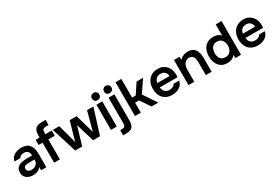

<svg xmlns="http://www.w3.org/2000/svg" viewBox="86 -2018 5044 3481"><g transform="rotate(-30 2607.5 -277.0)"><path d="M227 7Q190 7 157 -3Q124 -13 98 -32.5Q72 -52 56.5 -81.5Q41 -111 41 -151Q41 -202 61 -234.5Q81 -267 115.5 -284Q150 -301 194 -307.5Q238 -314 286 -314H389Q389 -349 378 -374.5Q367 -400 343.5 -415Q320 -430 283 -430Q259 -430 238.5 -424.5Q218 -419 203.5 -407.5Q189 -396 183 -378H58Q65 -419 86.5 -448.5Q108 -478 139.5 -497Q171 -516 209 -525.5Q247 -535 286 -535Q401 -535 453.5 -469Q506 -403 506 -284V0H398L395 -68Q372 -34 340 -18Q308 -2 278 2.5Q248 7 227 7ZM251 -92Q291 -92 322 -107Q353 -122 371.5 -149Q390 -176 390 -211V-228H294Q270 -228 246.5 -226.5Q223 -225 204 -218.5Q185 -212 173.5 -199Q162 -186 162 -162Q162 -138 174.5 -123Q187 -108 207.5 -100Q228 -92 251 -92Z M669 0V-419H587V-527H669V-577Q669 -637 687 -675.5Q705 -714 744.5 -732Q784 -750 846 -750H924V-642H860Q833 -642 818 -633Q803 -624 796.5 -606.5Q790 -589 790 -564V-527H924V-419H790V0Z M1111 0 946 -527H1081L1187 -134L1300 -527H1444L1557 -134L1662 -527H1795L1630 0H1484L1370 -380L1257 0Z M1859 0V-527H1981V0ZM1920 -588Q1885 -588 1864 -609Q1843 -630 1843 -664Q1843 -697 1865 -718.5Q1887 -740 1920 -740Q1952 -740 1975 -719Q1998 -698 1998 -664Q1998 -630 1976 -609Q1954 -588 1920 -588Z M2001 196V88H2039Q2071 88 2087 77Q2103 66 2108 46.5Q2113 27 2113 3V-527H2235V20Q2235 80 2218.5 119Q2202 158 2164.5 177Q2127 196 2065 196ZM2174 -588Q2139 -588 2118 -609Q2097 -630 2097 -664Q2097 -697 2119 -718.5Q2141 -740 2174 -740Q2206 -740 2229 -719Q2252 -698 2252 -664Q2252 -630 2230 -609Q2208 -588 2174 -588Z M2362 0V-707H2484V-316H2560L2699 -527H2836L2665 -276L2850 0H2708L2567 -209H2484V0Z M3144 7Q3062 7 3004.5 -27Q2947 -61 2917.5 -121.5Q2888 -182 2888 -262Q2888 -342 2918.5 -403.5Q2949 -465 3006.5 -500Q3064 -535 3145 -535Q3205 -535 3250 -513.5Q3295 -492 3325.5 -455Q3356 -418 3371 -371Q3386 -324 3385 -272Q3384 -260 3383 -248.5Q3382 -237 3380 -224H3010Q3013 -189 3028.5 -160Q3044 -131 3072.5 -114Q3101 -97 3144 -97Q3169 -97 3192 -103.5Q3215 -110 3232.5 -123Q3250 -136 3256 -156H3378Q3365 -99 3330 -63Q3295 -27 3246.5 -10Q3198 7 3144 7ZM3012 -315H3266Q3266 -348 3251 -375Q3236 -402 3208.5 -417.5Q3181 -433 3142 -433Q3100 -433 3072 -416Q3044 -399 3029 -372Q3014 -345 3012 -315Z M3482 0V-527H3596L3603 -460Q3624 -488 3652 -504Q3680 -520 3711 -527.5Q3742 -535 3769 -535Q3844 -535 3887.5 -502Q3931 -469 3949 -414Q3967 -359 3967 -291V0H3845V-271Q3845 -300 3841 -327.5Q3837 -355 3825.5 -377Q3814 -399 3793 -412Q3772 -425 3737 -425Q3694 -425 3664 -402Q3634 -379 3619 -340.5Q3604 -302 3604 -253V0Z M4297 7Q4217 7 4165 -29.5Q4113 -66 4087.5 -127Q4062 -188 4062 -263Q4062 -341 4089 -402.5Q4116 -464 4170 -499.5Q4224 -535 4305 -535Q4335 -535 4363.5 -528.5Q4392 -522 4417.5 -508.5Q4443 -495 4460 -473V-707H4582V0H4464L4462 -66Q4443 -41 4417.5 -25Q4392 -9 4361 -1Q4330 7 4297 7ZM4320 -103Q4368 -103 4399 -125.5Q4430 -148 4445.5 -185.5Q4461 -223 4461 -265Q4461 -309 4445.5 -345Q4430 -381 4399 -403Q4368 -425 4320 -425Q4269 -425 4239.5 -402Q4210 -379 4196.5 -341.5Q4183 -304 4183 -261Q4183 -229 4190.5 -200.5Q4198 -172 4214 -150Q4230 -128 4256 -115.5Q4282 -103 4320 -103Z M4936 7Q4854 7 4796.5 -27Q4739 -61 4709.5 -121.5Q4680 -182 4680 -262Q4680 -342 4710.5 -403.5Q4741 -465 4798.5 -500Q4856 -535 4937 -535Q4997 -535 5042 -513.5Q5087 -492 5117.5 -455Q5148 -418 5163 -371Q5178 -324 5177 -272Q5176 -260 5175 -248.5Q5174 -237 5172 -224H4802Q4805 -189 4820.5 -160Q4836 -131 4864.5 -114Q4893 -97 4936 -97Q4961 -97 4984 -103.5Q5007 -110 5024.5 -123Q5042 -136 5048 -156H5170Q5157 -99 5122 -63Q5087 -27 5038.5 -10Q4990 7 4936 7ZM4804 -315H5058Q5058 -348 5043 -375Q5028 -402 5000.5 -417.5Q4973 -433 4934 -433Q4892 -433 4864 -416Q4836 -399 4821 -372Q4806 -345 4804 -315Z"/></g></svg>

Font: Onest SemiBold
Style: Regular
Weight: 600
Designer: Dmitri Voloshin, Andrey Kudryavtsev
Foundry: Dmitri Voloshin, Andrey Kudryavtsev
Version: Version 1.000;gftools[0.9.33]